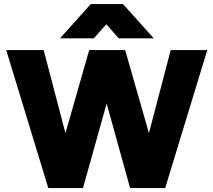

<svg xmlns="http://www.w3.org/2000/svg" viewBox="-20 -954 1083 974"><path d="M225 0 11.5 -700H201.5L312 -278.5L432.5 -700H615L735.5 -278.5L846 -700H1031.5L818 0H640L521 -429L401 0ZM284.5 -759.5 440.5 -933.5H604L760 -759.5H582L519.5 -831L456 -759.5Z"/></svg>

Font: Geologica ExtraBold
Style: Regular
Weight: 800
Designer: Sindre Bremnes, Frode Helland
Foundry: Monokrom Skriftforlag AS
Version: Version 1.010;gftools[0.9.28]